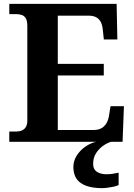

<svg xmlns="http://www.w3.org/2000/svg" viewBox="-20 -734 693 994"><path d="M28.1 0V-53H63.2Q80.5 -53 93.5 -58.7Q106.5 -64.3 114 -76.8Q121.4 -89.3 121.4 -109.6V-599.4Q121.4 -626.8 113.3 -639.7Q105.2 -652.7 91.6 -656.8Q78.1 -661 62 -661H28.1V-714H583.8L587.6 -529.7H517.6L512.6 -576.8Q510.6 -601.7 502.6 -618.4Q494.5 -635.2 478.9 -644.1Q463.3 -653 436.8 -653H279.2V-403.2H517.3V-343.2H279.2V-61H464.1Q490.3 -61 506.6 -71.1Q522.9 -81.1 532.3 -98.2Q541.6 -115.2 544.6 -137.2L552.2 -184.3H621.6L614.6 0ZM509.1 240Q436.4 240 398.2 213.5Q359.9 187 359.9 130Q359.9 99 376.9 72Q393.9 45 420.7 26Q447.5 7 477.9 0H555.2Q534.2 6 512.7 21.5Q491.2 37 476.7 60Q462.2 83 462.2 115Q462.2 142.8 481.7 155.5Q501.2 168.1 531.2 168.1Q545.2 168.1 560.7 166.1Q576.2 164.1 594.2 160.1V224Q584.2 229 568.2 232.5Q552.2 236 536.1 238Q520.1 240 509.1 240Z"/></svg>

Font: Noto Serif Hebrew
Style: Regular
Weight: 400
Designer: Monotype Design Team
Foundry: Monotype Imaging Inc.
Version: Version 2.003